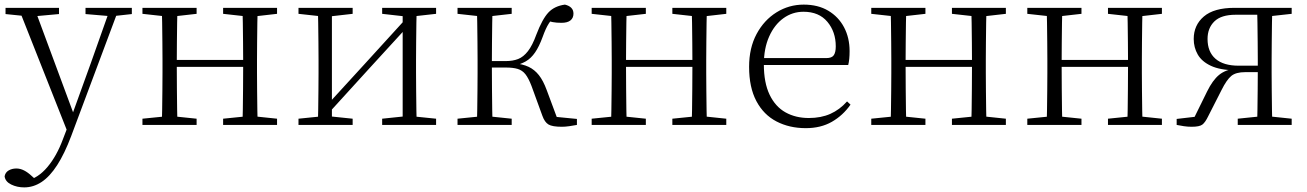

<svg xmlns="http://www.w3.org/2000/svg" viewBox="-32 -542 5670 833"><path d="M73 271Q42 271 16.5 258.5Q-9 246 -12 223Q-9 206 5.5 197.5Q20 189 39 189Q56 189 72.5 197.5Q89 206 105 221L133 246L103 259L83 242Q133 231 173.5 183Q214 135 241 62L269 -11L272 -19L362 -268L447 -508H485L277 48Q248 125 216 174.5Q184 224 148.5 247.5Q113 271 73 271ZM266 43 48 -508H117L289 -44L295 -30ZM-8 -481V-508H224V-481L114 -471H90ZM339 -481V-508H540V-481L459 -472H445Z M670 0Q671 -24 671.5 -64.5Q672 -105 672.5 -148.5Q673 -192 673 -226V-283Q673 -316 672.5 -359.5Q672 -403 671.5 -443.5Q671 -484 670 -508H738Q737 -484 736.5 -443Q736 -402 735.5 -357Q735 -312 735 -275V-256Q735 -207 735.5 -157Q736 -107 736.5 -65.5Q737 -24 738 0ZM1019 0Q1021 -24 1021.5 -65.5Q1022 -107 1022.5 -157Q1023 -207 1023 -256V-275Q1023 -312 1022.5 -357Q1022 -402 1021.5 -443Q1021 -484 1019 -508H1086Q1085 -484 1084.5 -443.5Q1084 -403 1083.5 -359.5Q1083 -316 1083 -283V-226Q1083 -192 1083.5 -148.5Q1084 -105 1084.5 -64.5Q1085 -24 1086 0ZM586 0V-27L695 -38H715L821 -27V0ZM586 -482V-508H821V-482L715 -470H695ZM936 0V-27L1044 -38H1065L1170 -27V0ZM936 -482V-508H1170V-482L1065 -470H1044ZM703 -252V-282H1053V-252Z M1263 0V-27L1371 -38H1392L1498 -27V0ZM1626 0V-27L1731 -38H1752L1860 -27V0ZM1347 0Q1348 -24 1348.5 -64.5Q1349 -105 1349.5 -148.5Q1350 -192 1350 -226V-283Q1350 -316 1349.5 -359.5Q1349 -403 1348.5 -443.5Q1348 -484 1347 -508H1408V0ZM1388 -45 1358 -61H1364L1548 -262L1733 -465L1761 -447H1755L1571 -246ZM1715 0V-508H1776Q1775 -484 1774.5 -443.5Q1774 -403 1773.5 -359.5Q1773 -316 1773 -283V-226Q1773 -192 1773.5 -148.5Q1774 -105 1774.5 -64.5Q1775 -24 1776 0ZM1263 -482V-508H1498V-482L1393 -470H1372ZM1626 -482V-508H1860V-482L1753 -470H1732Z M1953 0V-27L2062 -38H2082L2188 -27V0ZM1953 -482V-508H2188V-482L2082 -470H2062ZM2037 0Q2038 -24 2038.5 -64.5Q2039 -105 2039.5 -148.5Q2040 -192 2040 -226V-283Q2040 -316 2039.5 -359.5Q2039 -403 2038.5 -443.5Q2038 -484 2037 -508H2105Q2104 -484 2103.5 -443Q2103 -402 2102.5 -356.5Q2102 -311 2102 -273V-254Q2102 -206 2102.5 -156.5Q2103 -107 2103.5 -65.5Q2104 -24 2105 0ZM2321 -40 2274 -169Q2261 -203 2247.5 -220Q2234 -237 2214 -243Q2194 -249 2163 -249H2070V-277H2162Q2193 -277 2216 -286Q2239 -295 2258.5 -320Q2278 -345 2295 -392Q2321 -460 2347.5 -488Q2374 -516 2419 -522Q2456 -513 2456 -483Q2456 -464 2443 -453.5Q2430 -443 2404 -443Q2382 -443 2366.5 -446Q2351 -449 2336 -453L2381 -479Q2362 -460 2349 -440Q2336 -420 2322 -381Q2307 -340 2289.5 -314.5Q2272 -289 2249.5 -276Q2227 -263 2198 -257V-268Q2236 -264 2261.5 -252Q2287 -240 2306 -216Q2325 -192 2340 -151L2391 -14L2349 -38L2471 -26V0Q2455 3 2437.5 5.5Q2420 8 2406 8Q2364 8 2347.5 -2Q2331 -12 2321 -40Z M2619 0Q2620 -24 2620.5 -64.5Q2621 -105 2621.5 -148.5Q2622 -192 2622 -226V-283Q2622 -316 2621.5 -359.5Q2621 -403 2620.5 -443.5Q2620 -484 2619 -508H2687Q2686 -484 2685.5 -443Q2685 -402 2684.5 -357Q2684 -312 2684 -275V-256Q2684 -207 2684.5 -157Q2685 -107 2685.5 -65.5Q2686 -24 2687 0ZM2968 0Q2970 -24 2970.5 -65.5Q2971 -107 2971.5 -157Q2972 -207 2972 -256V-275Q2972 -312 2971.5 -357Q2971 -402 2970.5 -443Q2970 -484 2968 -508H3035Q3034 -484 3033.5 -443.5Q3033 -403 3032.5 -359.5Q3032 -316 3032 -283V-226Q3032 -192 3032.5 -148.5Q3033 -105 3033.5 -64.5Q3034 -24 3035 0ZM2535 0V-27L2644 -38H2664L2770 -27V0ZM2535 -482V-508H2770V-482L2664 -470H2644ZM2885 0V-27L2993 -38H3014L3119 -27V0ZM2885 -482V-508H3119V-482L3014 -470H2993ZM2652 -252V-282H3002V-252Z M3464 14Q3393 14 3337 -15Q3281 -44 3249.5 -103.5Q3218 -163 3218 -252Q3218 -334 3250.5 -394.5Q3283 -455 3337 -488.5Q3391 -522 3455 -522Q3517 -522 3561.5 -495.5Q3606 -469 3630 -423.5Q3654 -378 3654 -320Q3654 -283 3648 -260H3248V-290H3553Q3577 -290 3585.5 -302.5Q3594 -315 3594 -341Q3594 -404 3557.5 -447.5Q3521 -491 3454 -491Q3406 -491 3367 -463Q3328 -435 3305 -383.5Q3282 -332 3282 -263Q3282 -183 3307 -131Q3332 -79 3376 -54.5Q3420 -30 3477 -30Q3530 -30 3570.5 -48Q3611 -66 3643 -102L3658 -88Q3625 -41 3577 -13.5Q3529 14 3464 14Z M3832 0Q3833 -24 3833.5 -64.5Q3834 -105 3834.5 -148.5Q3835 -192 3835 -226V-283Q3835 -316 3834.5 -359.5Q3834 -403 3833.5 -443.5Q3833 -484 3832 -508H3900Q3899 -484 3898.5 -443Q3898 -402 3897.5 -357Q3897 -312 3897 -275V-256Q3897 -207 3897.5 -157Q3898 -107 3898.5 -65.5Q3899 -24 3900 0ZM4181 0Q4183 -24 4183.5 -65.5Q4184 -107 4184.5 -157Q4185 -207 4185 -256V-275Q4185 -312 4184.5 -357Q4184 -402 4183.5 -443Q4183 -484 4181 -508H4248Q4247 -484 4246.5 -443.5Q4246 -403 4245.5 -359.5Q4245 -316 4245 -283V-226Q4245 -192 4245.5 -148.5Q4246 -105 4246.5 -64.5Q4247 -24 4248 0ZM3748 0V-27L3857 -38H3877L3983 -27V0ZM3748 -482V-508H3983V-482L3877 -470H3857ZM4098 0V-27L4206 -38H4227L4332 -27V0ZM4098 -482V-508H4332V-482L4227 -470H4206ZM3865 -252V-282H4215V-252Z M4509 0Q4510 -24 4510.5 -64.5Q4511 -105 4511.5 -148.5Q4512 -192 4512 -226V-283Q4512 -316 4511.5 -359.5Q4511 -403 4510.5 -443.5Q4510 -484 4509 -508H4577Q4576 -484 4575.5 -443Q4575 -402 4574.5 -357Q4574 -312 4574 -275V-256Q4574 -207 4574.5 -157Q4575 -107 4575.5 -65.5Q4576 -24 4577 0ZM4858 0Q4860 -24 4860.5 -65.5Q4861 -107 4861.5 -157Q4862 -207 4862 -256V-275Q4862 -312 4861.5 -357Q4861 -402 4860.5 -443Q4860 -484 4858 -508H4925Q4924 -484 4923.5 -443.5Q4923 -403 4922.5 -359.5Q4922 -316 4922 -283V-226Q4922 -192 4922.5 -148.5Q4923 -105 4923.5 -64.5Q4924 -24 4925 0ZM4425 0V-27L4534 -38H4554L4660 -27V0ZM4425 -482V-508H4660V-482L4554 -470H4534ZM4775 0V-27L4883 -38H4904L5009 -27V0ZM4775 -482V-508H5009V-482L4904 -470H4883ZM4542 -252V-282H4892V-252Z M5324 -508H5572V-482L5463 -470L5455 -478H5329Q5266 -478 5236.5 -449Q5207 -420 5207 -373Q5207 -317 5241.5 -287Q5276 -257 5342 -257H5455V-229H5370Q5330 -229 5310 -212.5Q5290 -196 5268 -152L5210 -38Q5197 -11 5184.5 -1.5Q5172 8 5138 8Q5121 8 5104.5 5.5Q5088 3 5073 0V-26L5176 -38L5142 -17L5205 -145Q5229 -194 5257 -217Q5285 -240 5331 -245L5326 -237Q5261 -238 5221.5 -256.5Q5182 -275 5164.5 -305.5Q5147 -336 5147 -373Q5147 -433 5191 -470.5Q5235 -508 5324 -508ZM5422 0Q5423 -24 5423.5 -65Q5424 -106 5424.5 -152Q5425 -198 5425 -237V-283Q5425 -316 5424.5 -359.5Q5424 -403 5423.5 -443.5Q5423 -484 5422 -508H5488Q5487 -484 5486.5 -443.5Q5486 -403 5485.5 -359.5Q5485 -316 5485 -283V-226Q5485 -192 5485.5 -148.5Q5486 -105 5486.5 -64.5Q5487 -24 5488 0ZM5338 0V-27L5445 -38H5467L5572 -27V0Z"/></svg>

Font: Noto Serif TC
Style: Regular
Weight: 200
Designer: Ryoko NISHIZUKA 西塚涼子 (kana & ideographs); Frank Grießhammer (Latin, Greek & Cyrillic); Wenlong ZHANG 张文龙 (bopomofo); San
Foundry: Adobe
Version: Version 2.001;hotconv 1.1.0;makeotfexe 2.6.0